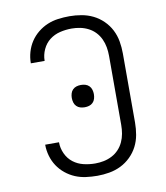

<svg xmlns="http://www.w3.org/2000/svg" viewBox="-84 -813 768 890"><g transform="rotate(-10 300.0 -367.5)"><path d="M303 8Q276 8 249.5 4.5Q223 1 199 -9Q175 -19 154 -36Q133 -53 118.5 -75Q104 -97 96.5 -123Q89 -149 89 -175Q89 -175 89 -175.5Q89 -176 89 -176H154Q154 -176 154 -175.5Q154 -175 154 -175Q154 -148 166 -122Q178 -96 199.5 -79.5Q221 -63 248 -56.5Q275 -50 303 -50Q323 -50 343 -54Q363 -58 381.5 -67.5Q400 -77 414 -92Q428 -107 436.5 -125.5Q445 -144 448.5 -164Q452 -184 452 -205V-530Q452 -551 448.5 -571Q445 -591 436.5 -609.5Q428 -628 414 -643Q400 -658 381.5 -667.5Q363 -677 343 -681Q323 -685 303 -685Q275 -685 248 -678.5Q221 -672 199.5 -655.5Q178 -639 166 -613Q154 -587 154 -560Q154 -560 154 -559.5Q154 -559 154 -559H89Q89 -559 89 -559.5Q89 -560 89 -560Q89 -586 96.5 -612Q104 -638 118.5 -660Q133 -682 154 -699Q175 -716 199 -726Q223 -736 249.5 -739.5Q276 -743 303 -743Q331 -743 359.5 -738Q388 -733 413.5 -720.5Q439 -708 460 -687.5Q481 -667 494 -641.5Q507 -616 512 -587.5Q517 -559 517 -530V-205Q517 -176 512 -147.5Q507 -119 494 -93.5Q481 -68 460 -47.5Q439 -27 413.5 -14.5Q388 -2 359.5 3Q331 8 303 8ZM300 -315Q289 -315 279 -318Q269 -321 261.5 -328.5Q254 -336 251 -346.5Q248 -357 248 -368Q248 -378 251 -388.5Q254 -399 261.5 -406.5Q269 -414 279 -417Q289 -420 300 -420Q311 -420 321 -417Q331 -414 338.5 -406.5Q346 -399 349 -388.5Q352 -378 352 -368Q352 -357 349 -346.5Q346 -336 338.5 -328.5Q331 -321 321 -318Q311 -315 300 -315Z"/></g></svg>

Font: Iosevka Aile Custom Light
Style: Regular
Weight: 300
Designer: Belleve Invis
Foundry: Belleve Invis
Version: Version 17.0.2; ttfautohint (v1.8.3)